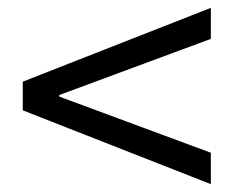

<svg xmlns="http://www.w3.org/2000/svg" viewBox="-20 -615 595 489"><path d="M38 -334V-407L517 -595V-516L131 -373V-369L517 -226V-146Z"/></svg>

Font: Noto Sans Tobesmart edit
Style: Regular
Weight: 400
Designer: Ryoko NISHIZUKA  (kana & ideographs); Paul D. Hunt (Latin, Greek & Cyrillic); Wenlong ZHANG  (bopomofo); Sandoll Communi
Foundry: Adobe Systems Incorporated
Version: Version 1.005 Oct 7, 2021